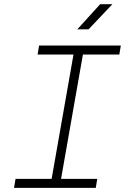

<svg xmlns="http://www.w3.org/2000/svg" viewBox="-20 -915 626 935"><path d="M48.3 0 55.7 -43.9H231.4L337.9 -649.4H163.1L170.4 -693.4H568.4L561 -649.4H383.8L277.3 -43.9H453.6L446.3 0ZM356.4 -772 467.8 -894.5H527.3L411.1 -772Z"/></svg>

Font: Cascadia Code NF ExtraLight
Style: Italic
Weight: 200
Italic angle: -10°
Monospace: yes
Designer: Aaron Bell
Foundry: Saja Typeworks
Version: Version 2404.023; ttfautohint (v1.8.4)